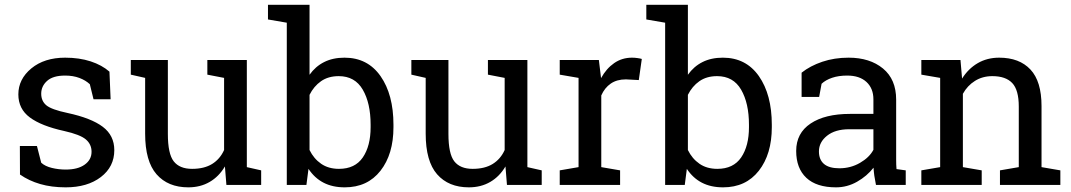

<svg xmlns="http://www.w3.org/2000/svg" viewBox="-20 -782 4531 812"><path d="M447.8 -362.3H375.5L359.9 -425.8Q342.3 -442.4 315.7 -452.4Q289.1 -462.4 255.4 -462.4Q204.1 -462.4 179.2 -439.9Q154.3 -417.5 154.3 -385.7Q154.3 -354.5 176.3 -336.4Q198.2 -318.4 265.6 -304.2Q365.7 -282.7 414.6 -245.8Q463.4 -209 463.4 -147Q463.4 -76.7 406.5 -33.2Q349.6 10.3 257.8 10.3Q197.8 10.3 149.9 -3.7Q102.1 -17.6 64.5 -43.9L64 -164.6H136.2L154.3 -93.8Q170.9 -78.6 199.5 -71.8Q228 -64.9 257.8 -64.9Q309.1 -64.9 338.1 -85.7Q367.2 -106.4 367.2 -140.1Q367.2 -171.9 343 -192.4Q318.8 -212.9 251.5 -228Q155.3 -249 106.4 -285.2Q57.6 -321.3 57.6 -382.8Q57.6 -447.3 112.5 -492.7Q167.5 -538.1 255.4 -538.1Q315.4 -538.1 363.3 -522.5Q411.1 -506.8 442.9 -479Z M931.2 -78.1Q906.2 -35.6 866.9 -12.7Q827.6 10.3 776.4 10.3Q690.4 10.3 642.1 -44.9Q593.8 -100.1 593.8 -216.8V-452.6L533.2 -466.3V-528.3H593.8H689.9V-215.8Q689.9 -131.3 714.8 -99.6Q739.7 -67.9 792.5 -67.9Q843.8 -67.9 877.2 -88.6Q910.6 -109.4 927.7 -147.5V-452.6L856.9 -466.3V-528.3H927.7H1023.9V-75.2L1084.5 -61.5V0H937.5Z M1644 -244.1Q1644 -129.9 1589.1 -59.8Q1534.2 10.3 1438 10.3Q1386.2 10.3 1348.1 -9.5Q1310.1 -29.3 1284.7 -67.9L1275.9 0H1192.9V-686L1113.3 -699.7V-761.7H1289.1V-465.8Q1314 -501 1350.8 -519.5Q1387.7 -538.1 1437 -538.1Q1534.7 -538.1 1589.4 -460Q1644 -381.8 1644 -254.4ZM1547.4 -254.4Q1547.4 -345.7 1514.2 -402.8Q1481 -460 1412.6 -460Q1368.2 -460 1337.6 -438.5Q1307.1 -417 1289.1 -380.9V-147.5Q1307.1 -110.8 1338.1 -89.4Q1369.1 -67.9 1413.6 -67.9Q1481.4 -67.9 1514.4 -116.2Q1547.4 -164.6 1547.4 -244.1Z M2117.7 -78.1Q2092.8 -35.6 2053.5 -12.7Q2014.2 10.3 1962.9 10.3Q1877 10.3 1828.6 -44.9Q1780.3 -100.1 1780.3 -216.8V-452.6L1719.7 -466.3V-528.3H1780.3H1876.5V-215.8Q1876.5 -131.3 1901.4 -99.6Q1926.3 -67.9 1979 -67.9Q2030.3 -67.9 2063.7 -88.6Q2097.2 -109.4 2114.3 -147.5V-452.6L2043.5 -466.3V-528.3H2114.3H2210.4V-75.2L2271 -61.5V0H2124Z M2347.2 -466.3V-528.3H2512.7L2522 -451.7Q2544.4 -492.2 2577.4 -515.1Q2610.4 -538.1 2652.8 -538.1Q2664.1 -538.1 2676 -536.4Q2688 -534.7 2694.3 -532.7L2681.6 -443.4L2627 -446.3Q2588.9 -446.3 2563 -428.5Q2537.1 -410.6 2522.9 -378.4V-75.2L2602.5 -61.5V0H2347.2V-61.5L2426.8 -75.2V-452.6Z M3244.1 -244.1Q3244.1 -129.9 3189.2 -59.8Q3134.3 10.3 3038.1 10.3Q2986.3 10.3 2948.2 -9.5Q2910.2 -29.3 2884.8 -67.9L2876 0H2793V-686L2713.4 -699.7V-761.7H2889.2V-465.8Q2914.1 -501 2950.9 -519.5Q2987.8 -538.1 3037.1 -538.1Q3134.8 -538.1 3189.5 -460Q3244.1 -381.8 3244.1 -254.4ZM3147.5 -254.4Q3147.5 -345.7 3114.3 -402.8Q3081.1 -460 3012.7 -460Q2968.3 -460 2937.7 -438.5Q2907.2 -417 2889.2 -380.9V-147.5Q2907.2 -110.8 2938.2 -89.4Q2969.2 -67.9 3013.7 -67.9Q3081.5 -67.9 3114.5 -116.2Q3147.5 -164.6 3147.5 -244.1Z M3684.6 0Q3680.2 -21.5 3677.7 -38.6Q3675.3 -55.7 3674.3 -72.8Q3646.5 -37.1 3604.7 -13.4Q3563 10.3 3515.6 10.3Q3433.1 10.3 3390.1 -30Q3347.2 -70.3 3347.2 -143.6Q3347.2 -218.8 3408 -259.5Q3468.8 -300.3 3574.7 -300.3H3673.8V-361.8Q3673.8 -408.2 3644.5 -435.3Q3615.2 -462.4 3563 -462.4Q3526.9 -462.4 3499.3 -453.1Q3471.7 -443.8 3454.6 -427.7L3444.3 -372.1H3370.1V-474.6Q3406.2 -503.4 3457.5 -520.8Q3508.8 -538.1 3568.8 -538.1Q3658.7 -538.1 3714.4 -492.2Q3770 -446.3 3770 -360.8V-106.4Q3770 -96.2 3770.3 -86.4Q3770.5 -76.7 3771.5 -66.9L3810.5 -61.5V0ZM3529.8 -70.3Q3577.6 -70.3 3617.2 -93.3Q3656.7 -116.2 3673.8 -148.4V-235.4H3571.3Q3512.2 -235.4 3477.8 -208Q3443.4 -180.7 3443.4 -141.6Q3443.4 -106.9 3464.8 -88.6Q3486.3 -70.3 3529.8 -70.3Z M3876.5 -61.5 3956.1 -75.2V-452.6L3876.5 -466.3V-528.3H4042L4048.8 -449.7Q4075.2 -491.7 4115 -514.9Q4154.8 -538.1 4205.6 -538.1Q4291 -538.1 4337.9 -488Q4384.8 -438 4384.8 -333.5V-75.2L4464.4 -61.5V0H4209V-61.5L4288.6 -75.2V-331.5Q4288.6 -401.4 4261 -430.7Q4233.4 -460 4176.8 -460Q4135.3 -460 4103.3 -439.9Q4071.3 -419.9 4052.2 -385.3V-75.2L4131.8 -61.5V0H3876.5Z"/></svg>

Font: TypoPRO Roboto Slab
Style: Regular
Weight: 400
Designer: Google
Version: Version 1.100263; 2013; ttfautohint (v0.94.20-1c74) -l 8 -r 